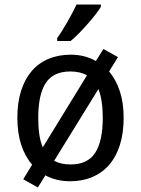

<svg xmlns="http://www.w3.org/2000/svg" viewBox="-20 -786 617 843"><path d="M522.9 -269Q522.9 -202.1 506.6 -150.1Q490.2 -98.1 459.7 -62.7Q429.2 -27.3 385.7 -8.8Q342.3 9.8 288.1 9.8Q227.1 9.8 179.2 -16.1L146 37.1L82 1L121.1 -63Q90.3 -98.1 73.2 -150.1Q56.2 -202.1 56.2 -269Q56.2 -335.4 72.5 -387Q88.9 -438.5 119.1 -473.9Q149.4 -509.3 193.1 -527.6Q236.8 -545.9 291 -545.9Q321.8 -545.9 349.4 -538.8Q377 -531.7 400.9 -518.1L434.1 -570.8L498 -535.2L459 -472.2Q489.3 -436.5 506.1 -385.5Q522.9 -334.5 522.9 -269ZM147.9 -269Q147.9 -228 152.6 -196Q157.2 -164.1 168 -139.2L361.8 -455.1Q347.7 -463.4 329.3 -467.8Q311 -472.2 289.1 -472.2Q213.9 -472.2 180.9 -421.6Q147.9 -371.1 147.9 -269ZM431.2 -269Q431.2 -346.7 412.1 -395L217.8 -80.1Q232.9 -71.8 250.5 -67.9Q268.1 -64 290 -64Q365.2 -64 398.2 -115.5Q431.2 -167 431.2 -269ZM231 -619.1Q241.7 -633.3 253.2 -651.9Q264.6 -670.4 276.1 -690.2Q287.6 -710 297.9 -729.7Q308.1 -749.5 315.9 -766.1H422.9V-755.9Q415 -742.7 399.7 -722.9Q384.3 -703.1 365.5 -681.6Q346.7 -660.2 326.9 -639.9Q307.1 -619.6 290 -606H231Z"/></svg>

Font: Droid Sans
Style: Regular
Weight: 400
Foundry: Ascender Corporation
Version: Version 1.00 build 114